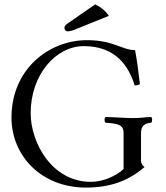

<svg xmlns="http://www.w3.org/2000/svg" viewBox="-20 -840 750 870"><path d="M374 -658C202 -658 32 -527 32 -307C32 -134 168 10 369 10C487 10 567 -25 635 -83C624 -92 619 -100 619 -111V-236C619 -271 636 -281 665 -284C671 -290 671 -304 665 -310C635 -309 622 -305 582 -305C543 -305 505 -309 458 -310C452 -304 452 -290 458 -284C513 -280 540 -276 540 -236V-74C506 -42 446 -16 392 -16C214 -16 119 -195 119 -327C119 -502 233 -631 360 -631C505 -631 564 -539 590 -453C600 -453 607 -454 614 -459C606 -528 599 -577 592 -613C532 -613 496 -658 374 -658ZM411 -820 287 -734C274 -725 272 -720 272 -713C272 -705 278 -698 287 -698C296 -698 308 -701 329 -710L473 -768C460 -789 439 -807 411 -820Z"/></svg>

Font: Libertinus Serif Display
Style: Regular
Weight: 400
Designer: Philipp H. Poll, Khaled Hosny
Foundry: Caleb Maclennan
Version: Version 7.050;RELEASE